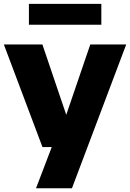

<svg xmlns="http://www.w3.org/2000/svg" viewBox="-24 -786 694 1026"><path d="M203 0 -3.5 -548.5H202.5L330 -172.5L458.5 -548.5H650.5L360.5 220H168.5L252.5 0ZM130.5 -654V-765.5H517.5V-654Z"/></svg>

Font: Encode Sans SmExp XBd
Style: Regular
Weight: 800
Width: 6
Designer: Multiple Designers
Foundry: Impallari Type
Version: Version 3.002; ttfautohint (v1.8.3) -l 8 -r 50 -G 200 -x 14 